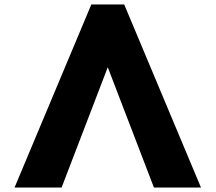

<svg xmlns="http://www.w3.org/2000/svg" viewBox="-20 -845 971 865"><path d="M539.5 -825H391.5L45.5 0H257.5L465.5 -542L673.5 0H885.5Z"/></svg>

Font: Sztylet
Style: Bd
Weight: 700
Foundry: Cannot Into Space Fonts, PlusOne Fonts
Version: Version 0.12